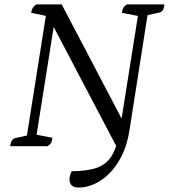

<svg xmlns="http://www.w3.org/2000/svg" viewBox="-20 -661 763 868"><path d="M509 6 215 -554 226 -560 142 -30 140 -53 217 -38Q216 -24 211 -15.5Q206 -7 195 0H26Q28 -16 33.5 -25Q39 -34 46 -36L113 -51L98 -25L190 -606L199 -587L121 -603Q123 -617 128 -625.5Q133 -634 144 -641H259L557 -73ZM336 187Q294 187 294 149Q294 141 297 131Q300 121 304 113Q375 113 419 97Q463 81 486.5 41Q510 1 521 -70L607 -611L609 -588L531 -603Q533 -617 537.5 -625.5Q542 -634 554 -641H723Q722 -625 716.5 -616Q711 -607 703 -605L636 -590L650 -612L565 -70Q555 -7 531.5 41Q508 89 476 121.5Q444 154 407.5 170.5Q371 187 336 187Z"/></svg>

Font: Petrona
Style: Italic
Weight: 400
Italic angle: -9°
Designer: Ringo R. Seeber
Foundry: Ringo R. Seeber
Version: Version 2.001; ttfautohint (v1.8.3)